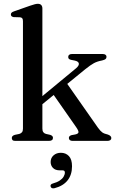

<svg xmlns="http://www.w3.org/2000/svg" viewBox="-20 -758 628 1033"><path d="M62 0Q51.5 0 47.5 -4.2Q43.5 -8.5 43.5 -15.5Q43.5 -21.5 47.5 -25.8Q51.5 -30 60 -32.5L84 -37.5Q93.5 -40.5 98.5 -46.8Q103.5 -53 103.5 -66V-643.5Q103.5 -654.5 100 -659.2Q96.5 -664 88 -665L53.5 -666Q45.5 -667.5 42 -671Q38.5 -674.5 38.5 -680Q38.5 -686 42.5 -690Q46.5 -694 57 -697.5L142.5 -727.5Q157.5 -732.5 166.8 -735Q176 -737.5 183.5 -737.5Q196 -737.5 202 -730.8Q208 -724 208 -712.5V-66.5Q208 -53.5 213 -46.8Q218 -40 227.5 -37.5L250 -32.5Q265 -27.5 265 -16.5Q265 0 243 0ZM175.5 -214 389 -390.5Q406 -405 404.2 -416.2Q402.5 -427.5 382.5 -432L362.5 -436Q353.5 -438 350.2 -441.8Q347 -445.5 347 -452Q347 -459.5 352.5 -463.5Q358 -467.5 368 -467.5H532Q542 -467.5 547.5 -463.5Q553 -459.5 553 -452.5Q553 -445 548.2 -440.5Q543.5 -436 528.5 -432.5Q503.5 -428 485 -418Q466.5 -408 438 -385L185.5 -179ZM331.5 -321.5 507 -71Q520.5 -52.5 530.5 -45.5Q540.5 -38.5 560.5 -34Q570 -30.5 574.5 -25.8Q579 -21 579 -15Q579 -8 573.2 -4Q567.5 0 558 0H370Q361 0 355.8 -4.2Q350.5 -8.5 350.5 -15.5Q350.5 -21 353.8 -24.8Q357 -28.5 365 -31L384.5 -34.5Q401 -38 402.2 -46.2Q403.5 -54.5 389 -75L259.5 -260.5ZM302 158.5Q277.5 158.5 265 145.5Q252.5 132.5 252.5 113.5Q252.5 91.5 268.2 77.8Q284 64 307.5 64Q334 64 350.8 81.8Q367.5 99.5 367.5 136.5Q367.5 182 343.8 212.2Q320 242.5 273.5 254.5Q264.5 256.5 259.2 254Q254 251.5 252.5 246Q250.5 240.5 253.5 235.8Q256.5 231 265 229Q287 223 301.2 213.5Q315.5 204 322.2 192.5Q329 181 329 170Q329 158.5 316.5 158.5Z"/></svg>

Font: Fraunces 24pt
Style: Regular
Weight: 400
Version: Version 1.000;[b76b70a41]